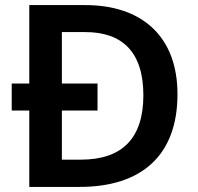

<svg xmlns="http://www.w3.org/2000/svg" viewBox="-20 -734 776 754"><path d="M315 -714H95V-406H26V-300H95V0H293C535 0 677 -123 677 -364C677 -593 535 -714 315 -714ZM315 -608C460 -608 543 -530 543 -360C543 -192 461 -107 297 -107H223V-300H363V-406H223V-608Z"/></svg>

Font: Noto Sans Ol Chiki SemiBold
Style: Regular
Weight: 600
Designer: Monotype Design Team, Lewis McGuffie
Foundry: Monotype Imaging Inc.
Version: Version 2.003